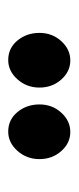

<svg xmlns="http://www.w3.org/2000/svg" viewBox="118 -909 191 467"><g transform="rotate(-90 213.5 -675.5)"><path d="M300 -600Q273 -600 253.5 -622Q234 -644 234 -675Q234 -706 254 -728.5Q274 -751 301 -751Q330 -751 348.5 -728.5Q367 -706 367 -675Q367 -644 347 -622Q327 -600 300 -600ZM126 -600Q99 -600 79.5 -622Q60 -644 60 -675Q60 -706 80 -728.5Q100 -751 127 -751Q156 -751 174.5 -728.5Q193 -706 193 -675Q193 -644 173 -622Q153 -600 126 -600Z"/></g></svg>

Font: Lora
Style: Bold
Weight: 700
Designer: Olga Karpushina, Alexei Vanyashin (Cyrillic)
Foundry: Cyreal
Version: Version 3.006; ttfautohint (v1.8.4.7-5d5b);gftools[0.9.30]